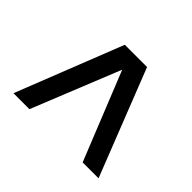

<svg xmlns="http://www.w3.org/2000/svg" viewBox="-129 -751 843 843"><g transform="rotate(-45 292.0 -330.0)"><path d="M540.5 -260.7 44.4 -65.9V-164.6L455.1 -329.6L44.4 -495.1V-594.2L540.5 -398.9Z"/></g></svg>

Font: Arimo SemiBold
Style: Regular
Weight: 600
Designer: Steve Matteson
Foundry: Monotype Imaging Inc.
Version: Version 1.33